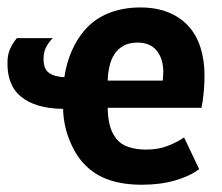

<svg xmlns="http://www.w3.org/2000/svg" viewBox="-20 -490 604 523"><path d="M522.5 -29.3Q496.6 -9.8 456.5 1.7Q416.5 13.2 366.2 13.2Q316.4 13.2 278.3 0.5Q240.2 -12.2 213.4 -39.1Q199.2 -52.7 188.2 -70.6Q177.2 -88.4 169.2 -108.4Q161.1 -128.4 156.7 -150.1Q152.3 -171.9 151.9 -193.4Q76.7 -194.3 37.4 -226.6Q-2 -258.8 0.5 -323.7Q1 -341.8 7.3 -356.4Q13.7 -371.1 25.9 -386.2H124Q113.3 -376 106 -362.3Q98.6 -348.6 98.6 -329.6Q98.6 -302.2 113.5 -291.5Q128.4 -280.8 155.3 -279.8Q161.1 -319.3 175.8 -352.1Q190.4 -384.8 210.9 -408.2Q238.3 -439.5 277.1 -454.6Q315.9 -469.7 361.8 -469.7Q404.8 -469.7 437.5 -456.8Q470.2 -443.8 492.4 -419.9Q514.6 -396 525.9 -361.3Q537.1 -326.7 537.1 -283.7Q537.1 -262.2 534.9 -238.3Q532.7 -214.4 528.8 -196.3H273.4Q273.4 -172.4 278.6 -150.6Q283.7 -128.9 296.4 -112.8Q309.1 -96.2 330.6 -89.4Q352.1 -82.5 378.4 -82.5Q411.1 -82.5 437.3 -92.8Q463.4 -103 481.4 -115.7ZM355 -374Q331.5 -374 316.2 -365.2Q300.8 -356.4 291.5 -342Q282.2 -327.6 278.1 -308.8Q273.9 -290 273.4 -270.5H423.3Q424.8 -285.2 424.8 -297.4Q423.8 -332 406 -353Q388.2 -374 355 -374Z"/></svg>

Font: PT Astra Sans
Style: Bold
Weight: 700
Designer: A.Korolkova, I. Chaeva
Foundry: ParaType Ltd
Version: Version 1.001; ttfautohint (v1.6)